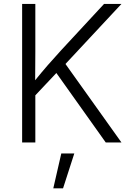

<svg xmlns="http://www.w3.org/2000/svg" viewBox="-20 -748 687 1008"><path d="M96.2 0H165.5V-247.6L275.9 -364.7L535.2 0H617.7L323.7 -412.1L617.7 -727.5H526.4L300.3 -483.4C252.4 -431.2 209 -381.8 164.6 -326.7L165.5 -475.1V-727.5H96.2ZM259.8 240.7H311L370.1 57.6H301.8Z"/></svg>

Font: Raveo Light
Style: Regular
Weight: 300
Designer: Jakub Foglar, Rasmus Andersson (Inter)
Foundry: Jakubfoglar.com
Version: Version 1.100;Glyphs 3.2.3 (3260)